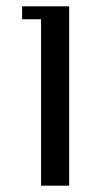

<svg xmlns="http://www.w3.org/2000/svg" viewBox="-20 -549 289 608"><path d="M50 -529H199V39H110V-488H50Z"/></svg>

Font: Frankia
Style: Regular
Weight: 400
Version: Version 001.000